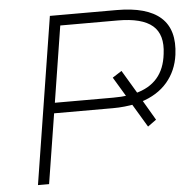

<svg xmlns="http://www.w3.org/2000/svg" viewBox="-51 -756 814 808"><g transform="rotate(-5 356.0 -352.5)"><path d="M77 0 189 -705H471Q599 -705 657 -653Q715 -601 701 -496Q692 -429 651 -381Q610 -333 539 -311L542 -323L596 -231L560 -205L496 -312L513 -304Q492 -300 468.5 -297.5Q445 -295 420 -295H171L124 0ZM178 -339H424Q442 -339 458 -340Q474 -341 488 -343L484 -333L430 -423L469 -448L531 -344L518 -349Q578 -364 611.5 -402.5Q645 -441 652 -504Q663 -585 618.5 -623Q574 -661 472 -661H229Z"/></g></svg>

Font: Nunito Sans 10pt SemiExpanded ExtraLight
Style: Italic
Weight: 250
Width: 6
Italic angle: -9°
Designer: Vernon Adams
Foundry: Vernon Adams
Version: Version 3.101;gftools[0.9.27]